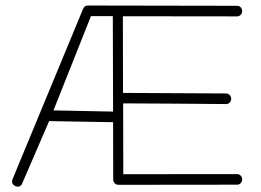

<svg xmlns="http://www.w3.org/2000/svg" viewBox="-20 -682 962 708"><path d="M286.6 -649.9Q291.5 -661.6 303.7 -661.6L853 -660.6Q861.3 -661.1 867.2 -655.3Q873 -649.4 873 -641.1Q873 -632.8 867.2 -627Q861.3 -621.1 853 -621.6L433.1 -622.1L433.6 -339.4L813 -337.4Q821.3 -337.4 826.9 -331.5Q832.5 -325.7 832.5 -317.4Q832.5 -309.6 826.9 -303.7Q821.3 -297.9 813 -298.3Q718.3 -299.3 623.5 -299.8Q528.8 -300.3 434.1 -300.8L434.6 -39.6L853 -40Q861.3 -40.5 867.2 -34.7Q873 -28.8 873 -20.5Q873 -12.2 867.2 -6.3Q861.3 -0.5 853 -1L416 -0.5Q408.7 -0.5 403.1 -6.3Q397.5 -12.2 397.5 -20L397 -231.4L161.1 -235.4L62 -5.9Q57.1 6.3 46.4 6.3Q35.6 6.3 28.6 -1.7Q21.5 -9.8 26.4 -21.5ZM315.4 -622.6 177.2 -274.9 397 -270.5 396 -622.6Z"/></svg>

Font: Manjari Thin
Style: Regular
Weight: 100
Designer: Santhosh Thottingal <santhosh.thottingal@gmail.com>
Version: Version 2.000